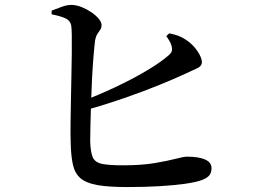

<svg xmlns="http://www.w3.org/2000/svg" viewBox="-20 -759 1040 777"><path d="M495 -2Q419 -2 374 -10Q329 -18 306 -37.5Q283 -57 275 -93Q267 -129 266 -184Q265 -215 265.5 -258.5Q266 -302 267 -352Q268 -402 269 -452Q270 -502 270.5 -544.5Q271 -587 270.5 -617.5Q270 -648 268 -657Q264 -676 244.5 -685Q225 -694 189 -701V-716Q207 -723 230 -731.5Q253 -740 273 -739Q292 -738 312.5 -729.5Q333 -721 351 -708.5Q369 -696 380 -682.5Q391 -669 391 -658Q391 -646 385.5 -638.5Q380 -631 374 -621.5Q368 -612 365 -597Q362 -573 358.5 -531.5Q355 -490 352.5 -441Q350 -392 348.5 -343Q347 -294 346 -253.5Q345 -213 345 -189Q346 -145 355 -123.5Q364 -102 392 -96Q420 -90 477 -90Q553 -90 606 -99Q659 -108 691.5 -116.5Q724 -125 737 -125Q784 -125 810 -113.5Q836 -102 836 -78Q836 -57 824 -46Q812 -35 793 -29Q770 -21 727 -15Q684 -9 625.5 -5.5Q567 -2 495 -2ZM309 -348Q378 -374 446 -406Q514 -438 570 -471Q626 -504 660 -533Q672 -543 675 -551.5Q678 -560 674 -574Q671 -585 664.5 -595.5Q658 -606 653 -613L665 -624Q686 -620 702 -614Q718 -608 734 -597Q762 -578 779.5 -551.5Q797 -525 797 -508Q797 -491 778.5 -483Q760 -475 731 -461Q688 -441 625.5 -415.5Q563 -390 485.5 -363Q408 -336 319 -311Z"/></svg>

Font: Noto Serif JP ExtraLight SemiBold
Style: Regular
Weight: 600
Version: Version 2.003-H1;hotconv 1.1.1;makeotfexe 2.6.0